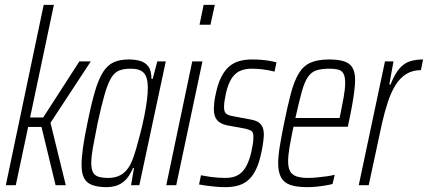

<svg xmlns="http://www.w3.org/2000/svg" viewBox="-20 -763 1763 791"><path d="M4 0 160 -743H202L104 -279H158L307 -510H354L188 -257L251 0H209L151 -240H96L45 0Z M420 8Q384 8 360.5 -0.5Q337 -9 326.5 -29Q316 -49 316 -84Q316 -113 322 -156Q328 -199 340 -255Q356 -335 371 -386Q386 -437 404.5 -466Q423 -495 448.5 -506.5Q474 -518 511 -518Q535 -518 556 -512.5Q577 -507 590.5 -490Q604 -473 604 -438H609L628 -510H663L554 0H520L532 -71H528Q513 -36 495 -19.5Q477 -3 457.5 2.5Q438 8 420 8ZM426 -30Q451 -30 470 -38.5Q489 -47 503 -64Q517 -81 527 -108Q534 -126 542 -154Q550 -182 558.5 -215Q567 -248 574 -282.5Q581 -317 585 -347.5Q589 -378 589 -401Q589 -444 573 -462Q557 -480 519 -480Q490 -480 471 -472.5Q452 -465 438 -442Q424 -419 411 -374Q398 -329 382 -255Q370 -196 363 -156.5Q356 -117 356 -92Q356 -66 363.5 -52.5Q371 -39 387 -34.5Q403 -30 426 -30Z M802 -661 819 -743H865L847 -661ZM665 0 772 -510H814L706 0Z M909 8Q888 8 866.5 6Q845 4 827.5 1.5Q810 -1 800 -3L808 -41Q814 -40 824.5 -38Q835 -36 849 -34Q863 -32 878.5 -31Q894 -30 909 -30Q943 -30 963.5 -43.5Q984 -57 996.5 -82Q1009 -107 1016 -140Q1019 -154 1021.5 -169Q1024 -184 1024 -198Q1024 -219 1015.5 -224Q1007 -229 990 -233L914 -247Q887 -253 874 -268.5Q861 -284 861 -314Q861 -323 862.5 -339Q864 -355 868 -372Q877 -417 891.5 -445.5Q906 -474 924.5 -489.5Q943 -505 966.5 -511.5Q990 -518 1018 -518Q1038 -518 1057 -516.5Q1076 -515 1092.5 -512Q1109 -509 1119 -506L1111 -468Q1104 -470 1089 -473Q1074 -476 1055 -478Q1036 -480 1016 -480Q992 -480 971.5 -472Q951 -464 936 -442.5Q921 -421 911 -380Q907 -361 905 -347Q903 -333 903 -322Q903 -302 911.5 -295Q920 -288 936 -285L1011 -271Q1029 -268 1041 -261.5Q1053 -255 1060 -242.5Q1067 -230 1067 -207Q1067 -200 1064.5 -179.5Q1062 -159 1057 -136Q1049 -97 1037 -70Q1025 -43 1007.5 -25.5Q990 -8 965.5 0Q941 8 909 8Z M1246 8Q1203 8 1176.5 -1Q1150 -10 1138 -32Q1126 -54 1126 -90Q1126 -119 1132.5 -159Q1139 -199 1150 -254Q1165 -328 1178.5 -378.5Q1192 -429 1210.5 -460Q1229 -491 1258.5 -504.5Q1288 -518 1336 -518Q1375 -518 1398.5 -510Q1422 -502 1432.5 -483.5Q1443 -465 1443 -434Q1443 -415 1439.5 -387Q1436 -359 1430 -325.5Q1424 -292 1416 -256L1413 -241H1189Q1179 -193 1173 -158Q1167 -123 1167 -98Q1167 -72 1175.5 -57Q1184 -42 1202.5 -36Q1221 -30 1250 -30Q1266 -30 1286 -32Q1306 -34 1325 -36.5Q1344 -39 1359 -43L1350 -5Q1339 -2 1321.5 1Q1304 4 1284.5 6Q1265 8 1246 8ZM1197 -277H1379L1384 -301Q1390 -330 1396 -363.5Q1402 -397 1402 -422Q1402 -448 1394.5 -460.5Q1387 -473 1372.5 -476.5Q1358 -480 1337 -480Q1304 -480 1283 -473Q1262 -466 1248 -445Q1234 -424 1223 -384Q1212 -344 1197 -277Z M1458 0 1566 -510H1601L1584 -415H1589Q1606 -458 1625.5 -480.5Q1645 -503 1669 -510.5Q1693 -518 1723 -518L1714 -474Q1680 -474 1654.5 -458.5Q1629 -443 1610.5 -414Q1592 -385 1578.5 -344.5Q1565 -304 1554 -256L1499 0Z"/></svg>

Font: Saira ExtraCondensed ExtraLight
Style: Italic
Weight: 250
Width: 2
Italic angle: -12°
Designer: Hector Gatti with collaboration of the Omnibus-Type team
Foundry: Omnibus-Type
Version: Version 1.101